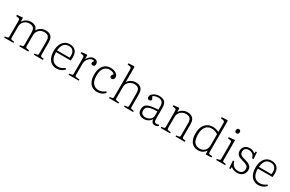

<svg xmlns="http://www.w3.org/2000/svg" viewBox="170 -2207 5522 3662"><g transform="rotate(30 2931.5 -376.0)"><path d="M53 0V-25L102 -33Q115 -35 121.5 -42.5Q128 -50 128 -80V-401Q128 -430 123.5 -444.5Q119 -459 94 -463L45 -470L48 -497L162 -509L173 -503L176 -421H177Q197 -457 226.5 -478Q256 -499 288 -508Q320 -517 348 -517Q404 -517 443 -493.5Q482 -470 497 -415Q523 -462 571 -489.5Q619 -517 676 -517Q723 -517 758 -500.5Q793 -484 813 -446.5Q833 -409 833 -346V-74Q833 -49 839.5 -42Q846 -35 864 -32L907 -25V0H704V-25L749 -31Q768 -33 776 -40.5Q784 -48 784 -73V-342Q784 -393 770 -421.5Q756 -450 730.5 -462Q705 -474 668 -474Q619 -474 582 -452.5Q545 -431 525 -395.5Q505 -360 505 -319V-79Q505 -62 508 -51.5Q511 -41 527 -37L584 -25V0H385V-25L421 -32Q444 -36 450 -44Q456 -52 456 -76V-338Q456 -387 444.5 -416.5Q433 -446 407 -460Q381 -474 337 -474Q291 -474 254.5 -453Q218 -432 197.5 -397.5Q177 -363 177 -320V-76Q177 -55 182.5 -45.5Q188 -36 201 -34L256 -25V0Z M1209 14Q1144 14 1096 -17.5Q1048 -49 1022.5 -109Q997 -169 997 -254Q997 -331 1021 -390Q1045 -449 1090.5 -483Q1136 -517 1202 -517Q1259 -517 1297 -495Q1335 -473 1354.5 -434Q1374 -395 1374 -344Q1374 -323 1373 -301Q1372 -279 1369 -255H1046Q1047 -174 1068.5 -124.5Q1090 -75 1129 -53Q1168 -31 1218 -31Q1256 -31 1291 -45Q1326 -59 1357 -85L1378 -63Q1343 -24 1299.5 -5Q1256 14 1209 14ZM1047 -293H1325Q1327 -309 1327 -322Q1327 -335 1327 -352Q1327 -407 1296 -443Q1265 -479 1204 -479Q1157 -479 1124 -458Q1091 -437 1071.5 -395Q1052 -353 1047 -293Z M1471 0V-25L1519 -33Q1535 -35 1540.5 -44Q1546 -53 1546 -78V-401Q1546 -436 1540 -448Q1534 -460 1512 -463L1463 -470L1466 -497L1580 -509L1591 -503L1594 -417H1595Q1622 -464 1657 -490.5Q1692 -517 1736 -517Q1777 -517 1801 -496Q1825 -475 1825 -438Q1825 -419 1819 -406.5Q1813 -394 1802.5 -389Q1792 -384 1776 -384Q1759 -384 1748.5 -392Q1738 -400 1738 -415Q1738 -422 1740 -429.5Q1742 -437 1747.5 -447.5Q1753 -458 1762 -472Q1732 -484 1702.5 -474.5Q1673 -465 1649 -441.5Q1625 -418 1610 -385Q1595 -352 1595 -318V-76Q1595 -55 1600 -45Q1605 -35 1620 -33L1695 -25V0Z M2101 14Q2036 14 1988.5 -16.5Q1941 -47 1915.5 -106Q1890 -165 1890 -249Q1890 -337 1917 -396.5Q1944 -456 1992 -486.5Q2040 -517 2103 -517Q2152 -517 2189.5 -502.5Q2227 -488 2249 -463Q2271 -438 2271 -404Q2271 -382 2263.5 -368.5Q2256 -355 2244.5 -349Q2233 -343 2220 -343Q2198 -343 2188.5 -354.5Q2179 -366 2179 -380Q2179 -392 2186.5 -405.5Q2194 -419 2209 -441Q2192 -458 2164.5 -467Q2137 -476 2103 -476Q2057 -476 2020 -453Q1983 -430 1961 -382Q1939 -334 1939 -256Q1939 -136 1987 -83Q2035 -30 2109 -30Q2149 -30 2184.5 -45.5Q2220 -61 2251 -87L2272 -63Q2235 -21 2190.5 -3.5Q2146 14 2101 14Z M2361 0V-25L2409 -33Q2423 -35 2429 -44Q2435 -53 2435 -81V-669Q2435 -699 2427.5 -710Q2420 -721 2397 -725L2348 -733L2351 -761L2473 -766L2484 -755V-422V-421Q2511 -468 2559 -492.5Q2607 -517 2660 -517Q2711 -517 2746 -498Q2781 -479 2799 -442Q2817 -405 2817 -349V-74Q2817 -52 2823 -43.5Q2829 -35 2848 -32L2891 -25V0H2691V-25L2738 -31Q2755 -33 2761.5 -41.5Q2768 -50 2768 -75V-340Q2768 -386 2756.5 -415.5Q2745 -445 2718.5 -459.5Q2692 -474 2648 -474Q2602 -474 2565 -453.5Q2528 -433 2506 -398Q2484 -363 2484 -317V-77Q2484 -55 2489 -45Q2494 -35 2509 -33L2567 -25V0Z M3133 14Q3069 14 3030 -19.5Q2991 -53 2991 -117Q2991 -174 3018 -208Q3045 -242 3110 -259Q3175 -276 3287 -280V-361Q3287 -404 3272 -429.5Q3257 -455 3230.5 -467Q3204 -479 3167 -479Q3133 -479 3103.5 -469Q3074 -459 3057 -442Q3068 -425 3074 -414.5Q3080 -404 3082.5 -397.5Q3085 -391 3085 -385Q3085 -369 3072 -359Q3059 -349 3041 -349Q3023 -349 3011 -361Q2999 -373 2999 -394Q2999 -431 3025.5 -458.5Q3052 -486 3092 -501.5Q3132 -517 3173 -517Q3234 -517 3270 -496.5Q3306 -476 3321 -438.5Q3336 -401 3336 -349V-89Q3336 -58 3349 -42Q3362 -26 3387 -26Q3399 -26 3413 -29.5Q3427 -33 3440 -39L3451 -15Q3435 -1 3414 6.5Q3393 14 3370 14Q3338 14 3316.5 -7.5Q3295 -29 3292 -75Q3274 -45 3249.5 -25.5Q3225 -6 3196 4Q3167 14 3133 14ZM3145 -29Q3181 -29 3213.5 -43.5Q3246 -58 3266.5 -85.5Q3287 -113 3287 -150V-242Q3198 -241 3144 -229Q3090 -217 3065.5 -191.5Q3041 -166 3041 -126Q3041 -73 3069 -51Q3097 -29 3145 -29Z M3499 0V-25L3548 -33Q3562 -35 3568 -44Q3574 -53 3574 -81V-401Q3574 -436 3568 -448Q3562 -460 3540 -463L3491 -470L3494 -497L3608 -509L3619 -503L3622 -421H3623Q3649 -468 3697 -492.5Q3745 -517 3798 -517Q3848 -517 3883.5 -498Q3919 -479 3937.5 -442Q3956 -405 3956 -349V-74Q3956 -52 3962 -43.5Q3968 -35 3987 -32L4030 -25V0H3827V-25L3877 -32Q3894 -34 3900.5 -42.5Q3907 -51 3907 -75V-340Q3907 -386 3895 -415.5Q3883 -445 3856.5 -459.5Q3830 -474 3787 -474Q3741 -474 3703.5 -453.5Q3666 -433 3644.5 -398Q3623 -363 3623 -317V-77Q3623 -55 3628 -45Q3633 -35 3648 -33L3706 -25V0Z M4328 14Q4261 14 4216 -16Q4171 -46 4148 -103Q4125 -160 4125 -241Q4125 -327 4152.5 -388.5Q4180 -450 4231 -483.5Q4282 -517 4353 -517Q4394 -517 4430 -506.5Q4466 -496 4489 -482V-666Q4489 -701 4481.5 -711.5Q4474 -722 4446 -726L4401 -733L4404 -761L4527 -766L4538 -755V-74Q4538 -50 4544.5 -40.5Q4551 -31 4571 -29L4619 -24V3L4494 8L4490 -70H4487Q4472 -48 4450 -28.5Q4428 -9 4397.5 2.5Q4367 14 4328 14ZM4336 -29Q4383 -29 4417 -49Q4451 -69 4470 -104.5Q4489 -140 4489 -185V-433Q4462 -453 4428 -465Q4394 -477 4351 -477Q4299 -477 4259.5 -452Q4220 -427 4198 -376Q4176 -325 4176 -247Q4176 -177 4193 -128.5Q4210 -80 4245.5 -54.5Q4281 -29 4336 -29Z M4721 0V-25L4769 -33Q4783 -35 4789 -44Q4795 -53 4795 -81V-401Q4795 -437 4789 -448.5Q4783 -460 4761 -463L4710 -470L4713 -497L4833 -509L4844 -503V-77Q4844 -54 4849 -45Q4854 -36 4869 -33L4918 -25V0ZM4803 -633Q4781 -633 4771 -646Q4761 -659 4761 -678Q4761 -699 4771.5 -713Q4782 -727 4804 -727Q4826 -727 4836 -715.5Q4846 -704 4846 -683Q4846 -664 4835.5 -648.5Q4825 -633 4803 -633Z M5014 14 5003 -150 5030 -152Q5042 -108 5063.5 -80Q5085 -52 5115 -39Q5145 -26 5184 -26Q5242 -26 5270 -56.5Q5298 -87 5298 -132Q5298 -162 5286 -181Q5274 -200 5243.5 -214Q5213 -228 5160 -241Q5133 -248 5108 -258Q5083 -268 5063 -283.5Q5043 -299 5031 -322.5Q5019 -346 5019 -380Q5019 -419 5036.5 -450Q5054 -481 5087.5 -499Q5121 -517 5167 -517Q5203 -517 5232.5 -505.5Q5262 -494 5287 -473L5294 -517H5320L5330 -370L5295 -372Q5285 -426 5250.5 -451.5Q5216 -477 5167 -477Q5121 -477 5094.5 -454.5Q5068 -432 5068 -388Q5068 -352 5084.5 -332Q5101 -312 5129 -301.5Q5157 -291 5191 -282Q5222 -274 5250.5 -263Q5279 -252 5301.5 -236Q5324 -220 5337 -196Q5350 -172 5350 -137Q5350 -97 5331 -62.5Q5312 -28 5275.5 -7Q5239 14 5188 14Q5148 14 5113 2.5Q5078 -9 5049 -31L5042 14Z M5654 14Q5589 14 5541 -17.5Q5493 -49 5467.5 -109Q5442 -169 5442 -254Q5442 -331 5466 -390Q5490 -449 5535.5 -483Q5581 -517 5647 -517Q5704 -517 5742 -495Q5780 -473 5799.5 -434Q5819 -395 5819 -344Q5819 -323 5818 -301Q5817 -279 5814 -255H5491Q5492 -174 5513.5 -124.5Q5535 -75 5574 -53Q5613 -31 5663 -31Q5701 -31 5736 -45Q5771 -59 5802 -85L5823 -63Q5788 -24 5744.5 -5Q5701 14 5654 14ZM5492 -293H5770Q5772 -309 5772 -322Q5772 -335 5772 -352Q5772 -407 5741 -443Q5710 -479 5649 -479Q5602 -479 5569 -458Q5536 -437 5516.5 -395Q5497 -353 5492 -293Z"/></g></svg>

Font: Literata ExtraLight
Style: Regular
Weight: 250
Designer: Latin by Veronika Burian and Jose Scaglione. Greek by Irene Vlachou. Cyrillic by Vera Evstafieva.
Foundry: TypeTogether
Version: Version 3.103;gftools[0.9.29]